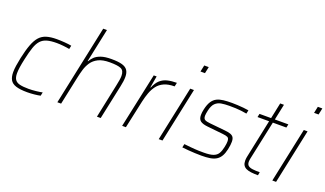

<svg xmlns="http://www.w3.org/2000/svg" viewBox="-73 -1208 2849 1682"><g transform="rotate(20 1352.0 -367.5)"><path d="M225 8Q158 8 119.5 -4.5Q81 -17 65.5 -44.5Q50 -72 50 -116Q50 -143 55 -177.5Q60 -212 69 -254Q86 -333 105.5 -384.5Q125 -436 151 -465Q177 -494 216 -506Q255 -518 311 -518Q346 -518 385 -515Q424 -512 449 -507L442 -474Q417 -479 383.5 -482.5Q350 -486 322 -486Q268 -486 232.5 -476Q197 -466 174 -441Q151 -416 135.5 -371Q120 -326 105 -256Q95 -211 90 -177Q85 -143 85 -118Q85 -80 99 -59.5Q113 -39 144 -31.5Q175 -24 226 -24Q258 -24 294.5 -28Q331 -32 354 -37L347 -4Q325 1 291 4.5Q257 8 225 8Z M504 0 661 -743H696L630 -430H634Q646 -452 666.5 -472Q687 -492 724 -505Q761 -518 821 -518Q885 -518 921 -507.5Q957 -497 972.5 -473.5Q988 -450 988 -412Q988 -393 985 -370Q982 -347 976 -320L908 0H873L939 -315Q945 -344 949 -367.5Q953 -391 953 -408Q953 -458 922 -472Q891 -486 817 -486Q751 -486 711 -466Q671 -446 648.5 -413Q626 -380 614.5 -341Q603 -302 595 -264L539 0Z M1108 0 1217 -510H1244L1225 -401H1229Q1249 -450 1277.5 -475Q1306 -500 1344 -509Q1382 -518 1430 -518L1422 -482Q1364 -482 1325 -464.5Q1286 -447 1262 -415.5Q1238 -384 1223.5 -344Q1209 -304 1199 -259L1143 0Z M1590 -682 1603 -743H1645L1632 -682ZM1449 0 1557 -510H1592L1484 0Z M1849 8Q1821 8 1788.5 6.5Q1756 5 1724.5 2.5Q1693 0 1668 -3L1675 -36Q1709 -32 1732.5 -30Q1756 -28 1775 -26.5Q1794 -25 1813.5 -24.5Q1833 -24 1859 -24Q1917 -24 1947.5 -35Q1978 -46 1992.5 -70Q2007 -94 2015 -133Q2019 -151 2020.5 -164.5Q2022 -178 2022 -188Q2022 -217 2006.5 -224.5Q1991 -232 1959 -235L1815 -250Q1766 -255 1745 -271.5Q1724 -288 1724 -325Q1724 -336 1725.5 -350.5Q1727 -365 1731 -381Q1742 -429 1760 -456.5Q1778 -484 1804 -497Q1830 -510 1865 -514Q1900 -518 1944 -518Q1968 -518 1996 -516.5Q2024 -515 2051.5 -512.5Q2079 -510 2101 -506L2094 -473Q2066 -478 2041 -481Q2016 -484 1990 -485Q1964 -486 1931 -486Q1889 -486 1856.5 -480.5Q1824 -475 1801 -453Q1778 -431 1767 -380Q1764 -365 1762 -353Q1760 -341 1760 -332Q1760 -304 1776 -295.5Q1792 -287 1826 -284L1966 -270Q1999 -267 2019.5 -260Q2040 -253 2049.5 -238.5Q2059 -224 2059 -197Q2059 -183 2057 -165.5Q2055 -148 2050 -125Q2041 -84 2025.5 -58Q2010 -32 1986.5 -17.5Q1963 -3 1929 2.5Q1895 8 1849 8Z M2374 0Q2337 0 2309 -3.5Q2281 -7 2262.5 -16Q2244 -25 2234.5 -41Q2225 -57 2225 -83Q2225 -90 2225.5 -97Q2226 -104 2227.5 -112.5Q2229 -121 2231 -130L2304 -478H2196L2203 -510H2311L2342 -658H2377L2346 -510H2472L2465 -478H2339L2261 -112Q2260 -107 2259.5 -102.5Q2259 -98 2258.5 -93.5Q2258 -89 2258 -85Q2258 -60 2271.5 -48.5Q2285 -37 2312 -33.5Q2339 -30 2380 -30Z M2649 -682 2662 -743H2704L2691 -682ZM2508 0 2616 -510H2651L2543 0Z"/></g></svg>

Font: Saira Thin Thin
Style: Italic
Weight: 250
Italic angle: -12°
Version: Version 1.101